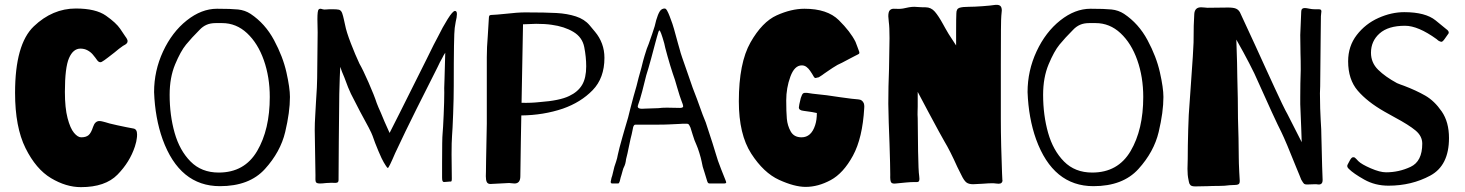

<svg xmlns="http://www.w3.org/2000/svg" viewBox="-20 -755 6026 790"><path d="M495 -606Q505 -593 505 -586Q505 -580 501 -576Q497 -572 491 -569Q485 -566 483 -564Q471 -556 451 -539Q442 -532 424.5 -518.5Q407 -505 401 -502Q397 -499 393 -499Q386 -499 380 -507Q374 -515 372 -518Q370 -521 361.5 -531Q353 -541 340 -548Q327 -555 311 -555Q281 -555 264 -516Q247 -477 247 -377Q247 -311 258 -269Q269 -227 284.5 -208.5Q300 -190 314 -190Q334 -190 344.5 -199Q355 -208 363 -233Q371 -257 389 -257Q395 -257 402.5 -255Q410 -253 414 -252Q424 -248 463 -239.5Q502 -231 530 -226Q544 -223 544 -202Q544 -192 543 -187Q542 -174 535 -152Q514 -88 463.5 -36.5Q413 15 313 15Q252 15 190 -22Q128 -59 85 -145.5Q42 -232 42 -373Q42 -573 119 -646.5Q196 -720 292 -720Q374 -720 416 -690.5Q458 -661 474.5 -636.5Q491 -612 495 -606Z M1173 -356Q1173 -294 1153.5 -212Q1134 -130 1070 -59.5Q1006 11 885 11Q719 11 649 -182Q618 -269 614 -376Q614 -464 651 -543.5Q688 -623 748.5 -671Q809 -719 873 -719Q931 -719 959.5 -716Q988 -713 1011 -698Q1071 -658 1107.5 -590Q1144 -522 1158.5 -457.5Q1173 -393 1173 -356ZM1090 -356Q1090 -438 1065.5 -507.5Q1041 -577 996.5 -618.5Q952 -660 894 -660Q889 -660 867.5 -660Q846 -660 830 -653Q814 -646 801 -632Q768 -599 745.5 -571.5Q723 -544 700.5 -490Q678 -436 678 -365Q678 -281 698.5 -208.5Q719 -136 764 -90.5Q809 -45 880 -45Q986 -45 1038 -133.5Q1090 -222 1090 -356Z M1459 -493Q1473 -469 1496.5 -415.5Q1520 -362 1530 -331Q1536 -315 1547 -291L1562 -255L1583 -208Q1612 -265 1625 -291L1690 -421L1735 -511Q1770 -583 1782 -604Q1801 -643 1822 -676.5Q1843 -710 1852 -710Q1860 -710 1860 -697Q1860 -685 1855 -665L1851 -640Q1847 -613 1847 -400Q1847 -353 1844.5 -286Q1842 -219 1840 -197Q1838 -171 1838 -120L1839 -23V-18Q1839 -6 1833 -8H1831Q1826 -8 1819.5 -7Q1813 -6 1806 -6Q1802 -7 1800.5 -11Q1799 -15 1799 -25V-84Q1799 -186 1801 -204Q1803 -225 1805.5 -282Q1808 -339 1808 -374Q1807 -383 1809 -430L1810 -466L1812 -538Q1805 -528 1800 -517Q1790 -500 1781 -480L1771 -460Q1754 -427 1732 -382.5Q1710 -338 1694 -307Q1676 -271 1648.5 -214.5Q1621 -158 1606 -125Q1580 -64 1576 -64Q1573 -64 1567 -74Q1561 -84 1559 -87Q1552 -98 1537 -133.5Q1522 -169 1513 -196Q1507 -214 1461 -297Q1425 -366 1424 -369Q1414 -389 1397 -436Q1386 -461 1380 -480L1378 -436L1376 -368L1374 -171L1373 -15Q1373 -6 1368 -4Q1363 -2 1356 -2.5Q1349 -3 1345 -3L1323 -2Q1305 0 1297 0Q1282 0 1279.5 -6.5Q1277 -13 1278 -34Q1278 -67 1277 -97L1275 -220Q1275 -248 1277 -278.5Q1279 -309 1280 -333Q1285 -405 1285 -434L1287 -622L1286 -676Q1286 -711 1291 -716Q1294 -719 1298 -719Q1301 -719 1307 -717Q1313 -715 1322 -716Q1331 -717 1347 -717Q1366 -717 1375 -715Q1384 -712 1388 -700.5Q1392 -689 1395 -674.5Q1398 -660 1400 -652Q1405 -625 1423.5 -577Q1442 -529 1459 -493Z M2467 -517Q2467 -434 2418.5 -384Q2370 -334 2296 -308Q2216 -281 2125 -280L2123 -171L2121 -30Q2121 0 2097 0Q2091 0 2085 -1Q2079 -2 2075 -2L2037 0L1998 2Q1987 2 1983 -6Q1979 -14 1979 -30Q1979 -35 1979.5 -49Q1980 -63 1980 -91Q1983 -244 1983 -246V-520Q1983 -560 1987 -607L1991 -673Q1991 -689 1994.5 -691.5Q1998 -694 2010 -694Q2018 -694 2058 -698Q2110 -704 2141 -704Q2225 -704 2269.5 -701.5Q2314 -699 2349.5 -687.5Q2385 -676 2406 -651Q2410 -646 2428.5 -624Q2447 -602 2457 -575Q2467 -548 2467 -517ZM2392 -482Q2392 -520 2384 -561Q2376 -602 2339 -624Q2302 -646 2250 -653Q2223 -657 2186 -657Q2170 -657 2132 -655L2126 -332Q2165 -331 2201 -335Q2283 -341 2322 -360Q2358 -377 2375 -405.5Q2392 -434 2392 -482Z M2968 -4Q2968 0 2957 0H2901Q2897 0 2894.5 -1.5Q2892 -3 2890 -9Q2886 -20 2879 -45Q2870 -70 2867 -90Q2864 -105 2857.5 -126Q2851 -147 2846 -158Q2837 -177 2830 -201L2821 -230Q2816 -241 2813.5 -243.5Q2811 -246 2805 -246Q2784 -246 2774 -245L2731 -243Q2723 -242 2657 -242H2596H2594Q2588 -242 2585 -231L2583 -221L2579 -202Q2577 -197 2566 -144Q2563 -127 2556 -100Q2554 -80 2547 -67Q2545 -64 2542 -53Q2539 -42 2537 -35Q2534 -27 2530 -9Q2529 -8 2528 -4.5Q2527 -1 2525 -0.5Q2523 0 2519 0H2499Q2490 0 2494 -13Q2494 -16 2495 -18Q2495 -20 2496 -23Q2497 -26 2499 -32L2508 -69Q2510 -75 2515 -90Q2520 -105 2522 -118Q2527 -142 2541 -191L2549 -219Q2568 -281 2573 -306L2587 -359Q2597 -392 2599 -401Q2606 -431 2619 -476L2626 -504L2632 -525Q2642 -559 2649 -574Q2651 -580 2663.5 -615.5Q2676 -651 2680 -672Q2687 -696 2694.5 -708Q2702 -720 2715 -720Q2720 -720 2725 -711Q2730 -702 2735 -689Q2740 -676 2742 -670Q2750 -651 2770 -575L2778 -547Q2779 -539 2811 -449L2830 -394L2848 -347Q2876 -268 2884 -251Q2919 -145 2925 -123Q2932 -97 2947.5 -58Q2963 -19 2965 -14Q2968 -7 2968 -4ZM2791 -318Q2791 -323 2784 -340Q2778 -355 2766 -396Q2757 -429 2748 -453Q2738 -483 2726.5 -524Q2715 -565 2713 -577Q2698 -630 2693 -630Q2690 -630 2683 -603L2677 -581Q2670 -554 2659 -513.5Q2648 -473 2639 -445Q2633 -419 2622.5 -379.5Q2612 -340 2606 -325Q2604 -319 2604 -318Q2604 -311 2610.5 -309Q2617 -307 2623.5 -307.5Q2630 -308 2632 -308L2690 -310Q2702 -312 2724 -312L2778 -311Q2791 -311 2791 -318Z M3500 -583Q3504 -573 3508 -562Q3512 -551 3515 -543Q3516 -541 3516 -538Q3516 -535 3513.5 -533Q3511 -531 3507 -529.5Q3503 -528 3498 -525L3475 -513Q3440 -494 3426 -488Q3404 -475 3390 -465L3371 -452Q3365 -447 3352 -439Q3348 -436 3344 -436Q3338 -434 3336 -434Q3331 -434 3327.5 -441Q3324 -448 3321 -452Q3319 -455 3313 -464Q3307 -473 3298.5 -479.5Q3290 -486 3279 -486Q3249 -486 3232 -439.5Q3215 -393 3215 -342Q3215 -295 3217.5 -266.5Q3220 -238 3233.5 -214Q3247 -190 3278 -190Q3318 -190 3334 -240Q3341 -261 3341 -290L3321 -294Q3297 -298 3286 -299Q3267 -301 3267 -313Q3267 -320 3275 -352Q3280 -368 3285 -371Q3290 -374 3300 -373Q3305 -372 3323.5 -369.5Q3342 -367 3382 -363L3437 -355Q3493 -347 3512 -346Q3529 -345 3535 -328Q3537 -318 3536 -311Q3529 -187 3489.5 -114.5Q3450 -42 3398 -14Q3346 14 3295 14Q3249 14 3185.5 -15Q3122 -44 3071 -123Q3020 -202 3020 -338Q3020 -496 3068 -580.5Q3116 -665 3176 -692Q3236 -719 3290 -719Q3384 -719 3431.5 -672Q3479 -625 3500 -583Z M3915 -700Q3915 -719 3928 -723Q3941 -727 3966 -727Q3988 -727 4022.5 -729.5Q4057 -732 4076 -735Q4090 -736 4096 -730.5Q4102 -725 4102 -712Q4102 -708 4100 -690Q4098 -675 4098 -491V-265Q4098 -214 4099.5 -152.5Q4101 -91 4103 -42Q4105 7 4105 -15Q4105 1 4089 1Q4082 1 4077 0Q4073 -1 4061 -1Q4049 -1 4023 1Q3995 3 3984 3Q3965 3 3955.5 -5Q3946 -13 3936 -34L3919 -68Q3889 -135 3866 -173Q3853 -195 3800 -294L3756 -377V-339V-316Q3756 -308 3755.5 -296Q3755 -284 3756 -269Q3756 -217 3757.5 -133Q3759 -49 3762 -32Q3763 -27 3763 -20Q3763 -10 3759 -7.5Q3755 -5 3744 -6Q3728 -6 3706.5 -4Q3685 -2 3666 0Q3651 2 3646.5 -5Q3642 -12 3643 -36Q3643 -72 3640 -163Q3636 -258 3635 -328Q3635 -399 3638 -472Q3640 -564 3640 -598Q3640 -644 3637 -665Q3635 -683 3635 -688Q3635 -706 3641 -712.5Q3647 -719 3657 -719Q3662 -719 3677 -718.5Q3692 -718 3720 -725Q3731 -727 3742 -727Q3748 -727 3759 -726Q3770 -725 3788 -725Q3811 -725 3826.5 -707Q3842 -689 3860 -656L3870 -638Q3882 -616 3899 -591L3914 -568V-623Q3914 -685 3915 -700Z M4767 -356Q4767 -294 4747.5 -212Q4728 -130 4664 -59.5Q4600 11 4479 11Q4313 11 4243 -182Q4212 -269 4208 -376Q4208 -464 4245 -543.5Q4282 -623 4342.5 -671Q4403 -719 4467 -719Q4525 -719 4553.5 -716Q4582 -713 4605 -698Q4665 -658 4701.5 -590Q4738 -522 4752.5 -457.5Q4767 -393 4767 -356ZM4684 -356Q4684 -438 4659.5 -507.5Q4635 -577 4590.5 -618.5Q4546 -660 4488 -660Q4483 -660 4461.5 -660Q4440 -660 4424 -653Q4408 -646 4395 -632Q4362 -599 4339.5 -571.5Q4317 -544 4294.5 -490Q4272 -436 4272 -365Q4272 -281 4292.5 -208.5Q4313 -136 4358 -90.5Q4403 -45 4474 -45Q4580 -45 4632 -133.5Q4684 -222 4684 -356Z M5033 -724Q5055 -724 5065.5 -719.5Q5076 -715 5082 -704Q5092 -683 5107 -650L5144 -570L5191 -467Q5204 -439 5225 -393Q5246 -347 5255 -329Q5272 -294 5277 -286L5305 -231L5336 -170L5334 -228L5330 -326V-356Q5330 -411 5332 -467Q5332 -509 5331 -535L5330 -611L5334 -707Q5334 -722 5349 -722Q5354 -722 5369 -719Q5378 -717 5388 -717Q5398 -717 5404 -717Q5412 -717 5414.5 -715Q5417 -713 5417 -708Q5417 -704 5416 -699Q5415 -694 5415 -688L5414 -602L5412 -400L5411 -371Q5411 -337 5412 -309Q5413 -281 5414 -263Q5417 -220 5417 -191Q5417 -195 5420 -72L5422 -16V-14Q5422 6 5403 4Q5400 3 5391 3L5362 4H5356Q5349 4 5345.5 1Q5342 -2 5334 -16Q5331 -23 5326 -36Q5321 -49 5314 -65Q5271 -173 5252 -212Q5230 -254 5141 -453Q5121 -494 5096 -540L5067 -592L5070 -497L5071 -438Q5073 -372 5073 -351Q5073 -269 5076 -186L5077 -108Q5077 -87 5079 -47L5081 -12V-10Q5081 0 5076 3Q5071 6 5062 6L5040 7Q5019 10 4995 10Q4967 10 4949 11L4898 12Q4883 12 4878 6.5Q4873 1 4872 -6Q4871 -13 4870 -16Q4866 -34 4866 -60Q4866 -84 4867 -101Q4867 -153 4869 -222.5Q4871 -292 4874 -322L4879 -393Q4891 -559 4891 -580Q4891 -659 4894 -698Q4896 -725 4922 -725Q4930 -725 4937 -724Q4944 -723 4948 -723Z M5931 -635Q5941 -628 5941 -621Q5941 -617 5937 -613Q5934 -609 5925 -596Q5916 -583 5911 -583Q5906 -583 5898 -588L5891 -594Q5815 -649 5761 -649Q5692 -649 5656.5 -617.5Q5621 -586 5621 -538Q5621 -497 5650.5 -468Q5680 -439 5728 -413Q5742 -407 5757 -402Q5807 -383 5844.5 -361.5Q5882 -340 5912 -296.5Q5942 -253 5942 -187Q5942 -74 5865 -32.5Q5788 9 5693 9Q5638 9 5593.5 -16Q5549 -41 5530 -60Q5520 -69 5525 -78Q5526 -80 5533.5 -94Q5541 -108 5547 -108H5549Q5552 -108 5554.5 -106.5Q5557 -105 5560.5 -101Q5564 -97 5569 -92Q5582 -79 5620 -62.5Q5658 -46 5683 -46Q5736 -46 5784 -68.5Q5832 -91 5832 -164Q5832 -195 5804.5 -218Q5777 -241 5719 -272L5676 -296Q5606 -336 5566.5 -382Q5527 -428 5527 -503Q5527 -565 5562.5 -611Q5598 -657 5651.5 -681Q5705 -705 5758 -705Q5845 -705 5887 -671Q5929 -637 5931 -635Z"/></svg>

Font: Barrio
Style: Regular
Weight: 400
Designer: Pablo Cosgaya & Sergio Jimenez
Foundry: Pablo Cosgaya & Sergio Jimenez
Version: Version 1.005